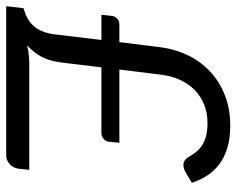

<svg xmlns="http://www.w3.org/2000/svg" viewBox="-92 -672 764 620"><g transform="rotate(90 290.0 -362.0)"><path d="M437.5 -330.5Q436.5 -322 428.8 -314.8Q421 -307.5 409.5 -307.5H197.5L182 -179.5Q177.5 -142 164 -115.5Q150.5 -89 126.5 -68Q141.5 -71 156.2 -72.8Q171 -74.5 186 -74.5H528.5L524.5 -38Q523.5 -31.5 520.2 -24.8Q517 -18 511.2 -12.5Q505.5 -7 498.2 -3.5Q491 0 482.5 0H0L6.5 -56Q24.5 -61 38.8 -68.8Q53 -76.5 63.5 -88.2Q74 -100 81 -116.8Q88 -133.5 91 -156.5L109 -307.5H27.5L31.5 -342.5Q32.5 -351.5 40.2 -358.5Q48 -365.5 59.5 -365.5H116L132.5 -498Q138.5 -545 158.2 -586.2Q178 -627.5 210.5 -658Q243 -688.5 287 -706Q331 -723.5 385.5 -723.5Q427 -723.5 457.8 -714Q488.5 -704.5 510.5 -688Q532.5 -671.5 547 -648.8Q561.5 -626 570.5 -599.5L533 -577.5Q520 -571.5 509.2 -572.5Q498.5 -573.5 490 -584.5Q481.5 -598.5 472.5 -610.8Q463.5 -623 451 -631.5Q438.5 -640 420.8 -645Q403 -650 377 -650Q344.5 -650 317.8 -639.2Q291 -628.5 270.8 -608.8Q250.5 -589 237.8 -561Q225 -533 221 -498.5L204.5 -365.5H441L437.5 -330.5Z"/></g></svg>

Font: Lato
Style: Italic
Weight: 400
Italic angle: -7°
Designer: Lukasz Dziedzic
Foundry: tyPoland Lukasz Dziedzic
Version: Version 2.007; 2014-02-27